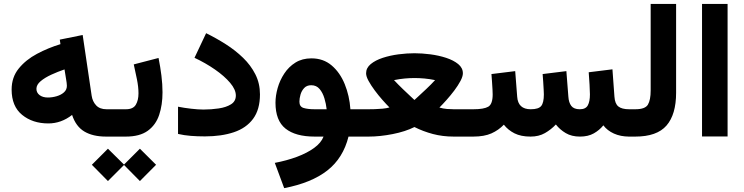

<svg xmlns="http://www.w3.org/2000/svg" viewBox="-20 -705 3842 991"><path d="M527.8 0Q459.5 0 415.5 -26.1Q371.6 -52.2 352.1 -111.8Q295.9 -67.9 229.5 -67.9Q148.4 -67.9 94.2 -112.1Q40 -156.2 40 -242.7Q40 -306.2 76.7 -351.3Q113.3 -396.5 171.1 -427.2Q229 -458 292 -477.1L288.6 -500.5L406.7 -524.4L453.1 -210.9Q457.5 -181.2 476.3 -161.1Q495.1 -141.1 529.8 -141.1H544.9V0ZM325.2 -262.2Q325.2 -269 324 -277.6Q322.8 -286.1 321.3 -295.4L313 -346.7Q278.3 -335 244.9 -319.6Q211.4 -304.2 189.7 -285.9Q168 -267.6 168 -246.6Q168 -226.6 184.3 -214.1Q200.7 -201.7 227.1 -201.7Q249.5 -201.7 272.2 -208.3Q294.9 -214.8 310.1 -228.3Q325.2 -241.7 325.2 -262.2Z M629.4 0H524.4V-141.1H629.9Q667 -141.1 680.9 -164.3Q694.8 -187.5 694.8 -223.1Q694.8 -256.3 686.8 -295.7Q678.7 -335 670.4 -372.6L798.3 -405.8Q807.6 -359.9 813.2 -314.7Q818.8 -269.5 818.8 -228.5Q818.8 -163.6 801.5 -111.8Q784.2 -60.1 742.7 -30Q701.2 0 629.4 0ZM537.1 62.5 620.1 144.5 702.1 62.5 785.6 145.5 702.1 229.5 620.1 146.5 537.1 229.5 454.1 145.5Z M1030.3 -139.6Q1070.3 -139.6 1108.6 -145.3Q1147 -150.9 1172.1 -166.5Q1197.3 -182.1 1197.3 -211.9Q1197.3 -242.7 1167.7 -277.6Q1138.2 -312.5 1089.6 -346.2Q1041 -379.9 983.9 -406.7L1043.9 -533.7Q1095.7 -508.3 1145.3 -476.8Q1194.8 -445.3 1234.6 -406.7Q1274.4 -368.2 1298.1 -321.3Q1321.8 -274.4 1321.8 -217.8Q1321.8 -139.6 1286.4 -91.8Q1251 -43.9 1187 -22.5Q1123 -1 1037.6 -1Q998.5 -1 964.8 -3.7Q931.2 -6.3 898.9 -13.7V-154.3Q930.7 -147.9 967 -143.8Q1003.4 -139.6 1030.3 -139.6Z M1587.4 -403.8Q1648.9 -403.8 1691.9 -367.2Q1734.9 -330.6 1759.3 -270.8Q1783.7 -210.9 1788.6 -141.1H1825.2V0H1778.8Q1751 111.3 1669.4 175Q1587.9 238.8 1446.8 266.1L1398.4 135.7Q1460 124 1512.5 104.5Q1564.9 85 1601.3 58.6Q1637.7 32.2 1649.9 0H1604Q1505.4 0 1453.6 -41.3Q1401.9 -82.5 1401.9 -174.8Q1401.9 -210.9 1413.1 -250.7Q1424.3 -290.5 1447.3 -325.4Q1470.2 -360.4 1505.1 -382.1Q1540 -403.8 1587.4 -403.8ZM1603.5 -141.1H1666Q1663.1 -168.5 1654.5 -197.3Q1646 -226.1 1629.6 -245.6Q1613.3 -265.1 1586.4 -265.1Q1563.5 -265.1 1550 -250.7Q1536.6 -236.3 1531 -216.6Q1525.4 -196.8 1525.4 -180.2Q1525.4 -154.3 1547.1 -147.7Q1568.8 -141.1 1603.5 -141.1Z M2119.1 -430.2Q2157.7 -430.2 2201.2 -424.6Q2244.6 -418.9 2282.7 -406.5Q2320.8 -394 2345 -374.3Q2369.1 -354.5 2369.1 -326.7Q2369.1 -310.5 2356.7 -287.1Q2344.2 -263.7 2325 -238Q2305.7 -212.4 2284.9 -189.2Q2264.2 -166 2248 -149.9Q2268.1 -144 2286.6 -142.6Q2305.2 -141.1 2321.3 -141.1H2397.5V0H2321.8Q2264.6 0 2214.1 -13.4Q2163.6 -26.9 2119.1 -49.3Q2072.3 -25.9 2006.6 -12.9Q1940.9 0 1882.8 0H1805.7V-141.1H1883.3Q1894.5 -141.1 1913.8 -141.6Q1933.1 -142.1 1954.1 -144Q1975.1 -146 1990.2 -150.4Q1974.1 -166.5 1953.6 -189.7Q1933.1 -212.9 1914.1 -238.5Q1895 -264.2 1882.3 -287.4Q1869.6 -310.5 1869.6 -326.7Q1869.6 -354.5 1893.6 -374.3Q1917.5 -394 1955.6 -406.5Q1993.7 -418.9 2037.1 -424.6Q2080.6 -430.2 2119.1 -430.2ZM2119.6 -302.2Q2095.7 -302.2 2069.1 -299.8Q2042.5 -297.4 2013.7 -291.5Q2034.2 -269.5 2058.8 -245.8Q2083.5 -222.2 2101.3 -205.6Q2119.1 -189 2119.1 -189Q2119.1 -189 2137.2 -205.6Q2155.3 -222.2 2180.4 -245.8Q2205.6 -269.5 2225.6 -291.5Q2197.3 -297.4 2170.7 -299.8Q2144 -302.2 2119.6 -302.2Z M2973.6 0Q2930.2 0 2899.9 -18.1Q2869.6 -36.1 2849.1 -62.5Q2824.2 -36.1 2792.7 -18.1Q2761.2 0 2718.3 0Q2668.9 0 2635.5 -16.8Q2602.1 -33.7 2580.6 -61.5Q2553.7 -33.2 2516.6 -16.6Q2479.5 0 2422.9 0H2377.9V-141.1H2423.8Q2477.5 -141.1 2500.2 -154.3Q2522.9 -167.5 2522.9 -217.8Q2522.9 -225.6 2522 -243.7Q2521 -261.7 2519.5 -283.4Q2518.1 -305.2 2516.6 -322.8L2639.2 -337.9L2649.4 -206.1Q2653.8 -141.1 2719.2 -141.1Q2759.8 -141.1 2773.4 -158Q2787.1 -174.8 2787.1 -217.8Q2787.1 -224.6 2786.1 -242.9Q2785.2 -261.2 2783.7 -283.2Q2782.2 -305.2 2780.8 -322.8L2903.3 -337.9L2913.6 -206.1Q2915.5 -175.8 2928.7 -158.4Q2941.9 -141.1 2972.7 -141.1Q3002.9 -141.1 3013.9 -161.1Q3024.9 -181.2 3024.9 -217.8Q3024.9 -235.4 3022.9 -268.6Q3021 -301.8 3018.6 -332L3141.1 -347.2L3151.4 -206.1Q3153.8 -169.9 3171.6 -155.5Q3189.5 -141.1 3227.1 -141.1H3241.7V0H3228Q3183.1 0 3148.7 -15.6Q3114.3 -31.2 3094.2 -58.1Q3074.2 -33.2 3044.9 -16.6Q3015.6 0 2973.6 0Z M3222.2 -141.1H3259.3Q3310.1 -141.1 3324.2 -165Q3338.4 -189 3338.4 -237.8V-684.6H3469.7V-226.1Q3469.7 -114.3 3420.2 -57.1Q3370.6 0 3258.8 0H3222.2Z M3735.4 -684.6V-0.5H3603.5V-684.6Z"/></svg>

Font: Vazirmatn FD ExtraBold
Style: Regular
Weight: 800
Designer: Saber Rastikerdar
Foundry: Saber Rastikerdar
Version: Version 33.003